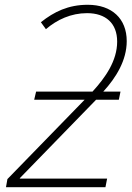

<svg xmlns="http://www.w3.org/2000/svg" viewBox="-20 -783 550 803"><path d="M5 0H421L428 -36H63V-38L382 -366H477L484 -400H412C466 -459 510 -531 510 -611C510 -705 448 -763 347 -763C266 -763 206 -734 151 -690L172 -661C219 -701 277 -728 344 -728C422 -728 470 -686 470 -609C470 -528 420 -458 367 -400H131L123 -366H334L11 -34Z"/></svg>

Font: Noto Sans ExtraLight
Style: Italic
Weight: 200
Italic angle: -12°
Designer: Monotype Design Team
Foundry: Monotype Imaging Inc.
Version: Version 2.013